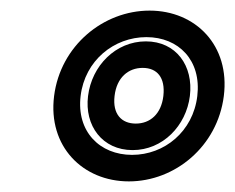

<svg xmlns="http://www.w3.org/2000/svg" viewBox="-20 -730 443 362"><path d="M229 -438C168 -438 124 -482 132 -549C140 -616 195 -660 256 -660C317 -660 360 -616 352 -549C344 -482 290 -438 229 -438ZM223 -388C310 -388 390 -454 402 -549C414 -644 349 -710 262 -710C175 -710 94 -644 82 -549C70 -454 136 -388 223 -388ZM230 -447C287 -447 331 -493 338 -549C345 -606 312 -652 255 -652C198 -652 153 -606 146 -549C139 -493 173 -447 230 -447ZM236 -497C209 -497 192 -515 196 -549C200 -584 222 -602 249 -602C276 -602 292 -584 288 -549C284 -515 263 -497 236 -497Z"/></svg>

Font: Falling Sky
Style: OuObl
Weight: 400
Designer: Paul D. Hunt
Foundry: Adobe Systems Incorporated
Version: Version 1.02